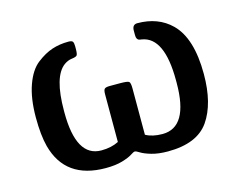

<svg xmlns="http://www.w3.org/2000/svg" viewBox="-77 -609 936 746"><g transform="rotate(-15 390.5 -236.0)"><path d="M51.8 -240.2Q51.8 -316.4 70.8 -369.6Q89.8 -422.9 121.8 -447.5Q153.8 -472.2 184.3 -482.2Q214.8 -492.2 250 -492.2Q264.2 -492.2 267.6 -486.6Q271 -481 271 -469.2V-458Q271 -436 266.6 -431.4Q262.2 -426.8 246.1 -424.8Q230 -422.9 214.8 -412.1Q164.1 -375 164.1 -236.8V-230Q164.1 -50.8 265.1 -50.8Q305.2 -50.8 335 -65.9V-257.8Q335 -274.9 340.1 -279.5Q345.2 -284.2 360.8 -284.2H401.9Q432.6 -284.2 438.2 -279.5Q443.8 -274.9 443.8 -252V-65.9Q470.7 -50.8 511.2 -50.8Q615.2 -50.8 615.2 -229V-238.8Q615.2 -412.6 527.8 -426.8Q519 -427.7 515.6 -429.4Q512.2 -431.2 509.5 -435.5Q506.8 -439.9 506.8 -450.2V-467.8Q506.8 -491.7 526.9 -492.2Q610.8 -492.2 663.1 -440.9Q726.1 -378.9 726.1 -234.9Q726.1 -115.7 679 -47.9Q631.8 20 514.2 20Q476.1 20 448.5 12Q420.9 3.9 407.5 -4.6Q394 -13.2 388.9 -13.2Q383.8 -13.2 370.8 -4.6Q357.9 3.9 330.6 12Q303.2 20 264.2 20Q102.1 20 64 -122.1Q51.8 -168.5 51.8 -240.2Z"/></g></svg>

Font: CMU Sans Serif Demi Condensed
Style: DemiCondensed
Weight: 600
Width: 3
Version: Version 0.7.0